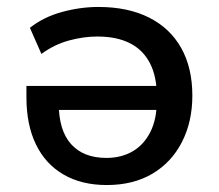

<svg xmlns="http://www.w3.org/2000/svg" viewBox="-20 -523 631 552"><path d="M287 9Q215 9 163 -21Q111 -51 83.5 -107.5Q56 -164 56 -243V-276H450V-207H130L149 -225Q149 -148 184.5 -108.5Q220 -69 286 -69Q329 -69 361.5 -88Q394 -107 412.5 -144Q431 -181 431 -235V-245Q431 -303 411 -341.5Q391 -380 353 -399Q315 -418 260 -418Q220 -418 178 -406.5Q136 -395 99 -368L66 -443Q105 -474 158 -488.5Q211 -503 263 -503Q348 -503 408.5 -472.5Q469 -442 501 -385Q533 -328 533 -248Q533 -173 503 -114.5Q473 -56 418 -23.5Q363 9 287 9Z"/></svg>

Font: Nunito Sans 9pt SemiBold
Style: Regular
Weight: 600
Version: Version 3.101;gftools[0.9.27]